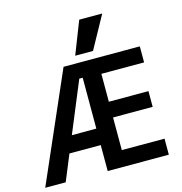

<svg xmlns="http://www.w3.org/2000/svg" viewBox="-138 -1125 1187 1250"><g transform="rotate(-15 455.0 -500.0)"><path d="M331 -730H845V-622H557V-434H824V-328H557V-108H845V0H433V-175H222L150 0H12ZM433 -286V-629H410L268 -286ZM423 -780 509 -1000H664L543 -780Z"/></g></svg>

Font: Enso SemiBold
Style: Regular
Weight: 600
Designer: Coji Morishita
Foundry: UNDERFOREST DESIGN
Version: Version 1.000